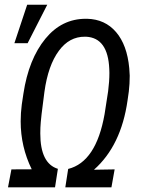

<svg xmlns="http://www.w3.org/2000/svg" viewBox="-20 -801 619 821"><path d="M271.5 -78.6Q391.1 -108.4 427.2 -313L442.4 -411.1Q447.8 -453.1 447.8 -489.3Q447.8 -497.6 447.3 -505.4Q441.9 -639.2 348.1 -644Q345.7 -644 342.8 -644Q276.4 -644.5 231.9 -584Q185.5 -521.5 169.9 -407.7Q154.3 -293.9 152.8 -255.9Q152.3 -242.7 152.3 -230.5Q152.3 -102.1 227.5 -79.1L215.3 0H14.2L28.8 -76.7L115.7 -77.1Q68.4 -173.3 68.4 -282.2Q68.4 -317.9 73.2 -354.5L80.1 -400.4Q102.5 -548.3 174.3 -635.7Q244.1 -720.7 346.7 -720.7Q349.6 -720.7 352.5 -720.7Q429.2 -718.8 476.3 -663.8Q523.4 -608.9 532.7 -509.8L534.7 -477.5Q534.7 -441.9 530.8 -409.7L525.4 -371.6Q498 -178.2 381.8 -75.2L470.2 -76.7L456.5 0H259.3ZM96.2 -780.8H182.1L98.1 -616.2H41.5Z"/></svg>

Font: MAUL Condensed Italic
Style: Condenced Regular Italic
Weight: 400
Italic angle: -12°
Designer: MAUL
Version: Version 1.0; 2020; ttfautohint (v1.8.3)